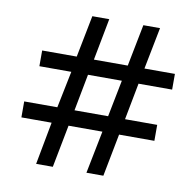

<svg xmlns="http://www.w3.org/2000/svg" viewBox="-73 -707 799 782"><g transform="rotate(10 326.5 -316.0)"><path d="M159 -176H34V-242H171L202 -394H70V-459H213L247 -632H317L284 -459H424L458 -632H527L493 -459H619V-394H480L451 -242H584V-176H438L404 0H334L369 -176H229L195 0H126ZM381 -242 411 -394H271L242 -242Z"/></g></svg>

Font: loriya05
Style: Book
Weight: 400
Designer: Jelle Bosma - Monotype Design Team
Foundry: Monotype Imaging Inc.
Version: Version 2.003